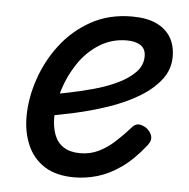

<svg xmlns="http://www.w3.org/2000/svg" viewBox="-44 -563 614 625"><g transform="rotate(5 263.0 -250.0)"><path d="M221 19Q161 19 123 -5.5Q85 -30 67 -72Q49 -114 49 -164Q49 -224 70 -286.5Q91 -349 131 -401.5Q171 -454 229.5 -486.5Q288 -519 363 -519Q412 -519 443.5 -504Q475 -489 490.5 -462.5Q506 -436 506 -400Q506 -358 480 -324.5Q454 -291 410.5 -265Q367 -239 312.5 -220.5Q258 -202 201 -189.5Q144 -177 91 -169L100 -240Q133 -245 175 -253.5Q217 -262 259 -273.5Q301 -285 336.5 -302Q372 -319 393.5 -341.5Q415 -364 415 -393Q415 -418 398 -429Q381 -440 353 -440Q304 -440 264 -415Q224 -390 196.5 -349.5Q169 -309 154 -261.5Q139 -214 139 -170Q139 -138 148.5 -113Q158 -88 179 -74.5Q200 -61 233 -61Q266 -61 293.5 -74.5Q321 -88 345.5 -110.5Q370 -133 394 -160Q406 -174 422 -170Q438 -166 448 -155Q458 -144 459.5 -132Q461 -120 449 -105Q411 -57 372.5 -30Q334 -3 296 8Q258 19 221 19Z"/></g></svg>

Font: Playwrite NZ
Style: Regular
Weight: 400
Designer: Veronika Burian, José Scaglione
Foundry: TypeTogether
Version: Version 1.002